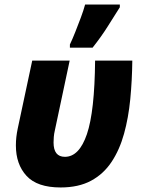

<svg xmlns="http://www.w3.org/2000/svg" viewBox="-20 -816 630 846"><path d="M247 10Q144 10 97 -41Q50 -92 50 -175Q50 -194 52 -212Q54 -230 58 -249L122 -549H287L222 -243Q218 -226 217 -212Q216 -198 216 -188Q216 -125 266 -125Q329 -125 363 -225Q397 -325 399 -549H563Q562 -461 554 -379Q546 -297 526.5 -226.5Q507 -156 471.5 -102.5Q436 -49 381 -19.5Q326 10 247 10ZM288 -606V-620Q299 -643 311.5 -674.5Q324 -706 336 -738Q348 -770 355 -796H508V-784Q482 -743 454 -698.5Q426 -654 388 -606Z"/></svg>

Font: Noto Sans Disp ExtBd
Style: Italic
Weight: 800
Italic angle: -12°
Designer: Monotype Design Team
Foundry: Monotype Imaging Inc.
Version: Version 2.000;GOOG;noto-source:20170915:90ef993387c0